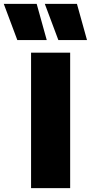

<svg xmlns="http://www.w3.org/2000/svg" viewBox="-84 -972 470 992"><path d="M76.5 0V-700H278.5V0ZM365.5 -765H217.5L147.5 -952H313.5ZM157.5 -765H5.5L-64.5 -952H105.5Z"/></svg>

Font: Geologica Cursive Black
Style: Regular
Weight: 900
Designer: Sindre Bremnes, Frode Helland
Foundry: Monokrom Skriftforlag AS
Version: Version 1.010;gftools[0.9.28]